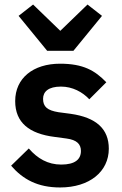

<svg xmlns="http://www.w3.org/2000/svg" viewBox="-20 -815 539 847"><path d="M304 -591 430 -745 366 -795 246 -679 126 -795 62 -745 188 -591ZM245 12C375 12 460 -58 460 -159C460 -246 405 -297 291 -313L238 -320C189 -328 170 -344 170 -379C170 -411 194 -433 249 -433C300 -433 344 -409 374 -377L449 -452C399 -504 347 -534 245 -534C126 -534 47 -470 47 -369C47 -274 109 -225 221 -211L273 -204C319 -198 337 -179 337 -149C337 -112 311 -89 250 -89C191 -89 145 -116 107 -160L29 -84C81 -24 146 12 245 12Z"/></svg>

Font: Braiins Sans SemiBold
Style: Regular
Weight: 600
Designer: Mike Abbink, Paul van der Laan, Pieter van Rosmalen, Jiri Chlebus, Lubos Buracinsky
Foundry: Bold Monday, Sudetype
Version: Version 1.000;hotconv 1.0.109;makeotfexe 2.5.65596